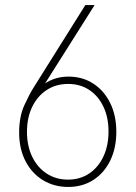

<svg xmlns="http://www.w3.org/2000/svg" viewBox="-20 -740 542 768"><path d="M252.9 7.8Q196.3 7.8 151.9 -19.3Q107.4 -46.4 82 -95.5Q56.6 -144.5 56.6 -210Q56.6 -273.9 77.4 -319.1Q98.1 -364.3 114.3 -389.6L321.3 -719.7H358.4L150.4 -390.6L141.6 -391.6Q163.1 -411.6 191.7 -422.6Q220.2 -433.6 253.9 -433.6Q310.1 -433.6 353.3 -405.5Q396.5 -377.4 420.9 -327.6Q445.3 -277.8 445.3 -212.9Q445.3 -147.9 421.1 -98.1Q397 -48.3 353.5 -20.3Q310.1 7.8 252.9 7.8ZM252 -21.5Q300.3 -21.5 336.9 -46.1Q373.5 -70.8 393.8 -114.3Q414.1 -157.7 414.1 -213.9Q414.1 -270 393.8 -313Q373.5 -356 337.2 -380.1Q300.8 -404.3 252.9 -404.3Q204.1 -404.3 167 -380.1Q129.9 -356 108.9 -312.7Q87.9 -269.5 87.9 -212.9Q87.9 -156.7 108.6 -113.5Q129.4 -70.3 166.5 -45.9Q203.6 -21.5 252 -21.5Z"/></svg>

Font: Reddit Sans Condensed ExtraLight
Style: Regular
Weight: 250
Version: Version 1.014